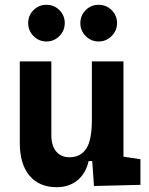

<svg xmlns="http://www.w3.org/2000/svg" viewBox="-20 -775 626 805"><path d="M217.8 9.8Q144 9.8 103.5 -38.8Q63 -87.4 63 -175.8V-517.6H195.3V-208.5Q195.3 -164.1 215.6 -139.9Q235.8 -115.7 271.5 -115.7Q317.9 -115.7 341.6 -151.6Q365.2 -187.5 365.2 -272V-517.6H497.6V-118.2L568.8 -107.4V0L374 4.9L366.7 -99.6H351.6Q339.4 -46.9 304.2 -18.6Q269 9.8 217.8 9.8ZM393.6 -601.1Q361.8 -601.1 339.4 -623.8Q316.9 -646.5 316.9 -678.2Q316.9 -710.4 339.4 -732.7Q361.8 -754.9 393.6 -754.9Q425.3 -754.9 448 -732.7Q470.7 -710.4 470.7 -678.2Q470.7 -646.5 448 -623.8Q425.3 -601.1 393.6 -601.1ZM174.8 -601.1Q143.1 -601.1 120.6 -623.8Q98.1 -646.5 98.1 -678.2Q98.1 -710.4 120.6 -732.7Q143.1 -754.9 174.8 -754.9Q206.5 -754.9 229 -732.7Q251.5 -710.4 251.5 -678.2Q251.5 -646.5 229 -623.8Q206.5 -601.1 174.8 -601.1Z"/></svg>

Font: Cascadia Mono PL
Style: Bold
Weight: 700
Monospace: yes
Designer: Aaron Bell
Foundry: Saja Typeworks
Version: Version 2404.023; ttfautohint (v1.8.4)